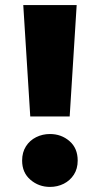

<svg xmlns="http://www.w3.org/2000/svg" viewBox="-20 -720 392 755"><path d="M99 -262 71.5 -700H281.5L254 -262ZM176.5 15Q132.5 15 99.8 -13Q67 -41 67 -88.5Q67 -121 82 -144.5Q97 -168 122 -180.5Q147 -193 176.5 -193Q221 -193 253.2 -165.2Q285.5 -137.5 285.5 -88.5Q285.5 -56.5 270.5 -33.2Q255.5 -10 230.8 2.5Q206 15 176.5 15Z"/></svg>

Font: Geologica Thin Roman ExtraBold
Style: Regular
Weight: 800
Version: Version 1.010;gftools[0.9.28]